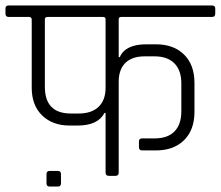

<svg xmlns="http://www.w3.org/2000/svg" viewBox="-34 -643 807 702"><path d="M225 -228H254Q301 -228 326.5 -252.5Q352 -277 352 -322V-572Q352 -581 343 -581H140Q130 -581 130 -572V-326Q130 -228 225 -228ZM400 -344V-12Q400 0 388 0H364Q352 0 352 -12V-230H348Q324 -184 250 -184H221Q158 -184 120 -221Q82 -258 82 -322V-572Q82 -579 74 -581H-2Q-14 -581 -14 -593V-612Q-14 -623 -2 -623H741Q753 -623 753 -612V-593Q753 -581 741 -581H409Q400 -581 400 -572V-434H404Q424 -481 501 -481H536Q601 -481 639 -443.5Q677 -406 677 -340V-234Q677 -168 639 -130.5Q601 -93 536 -93H486Q474 -93 474 -105V-126Q474 -137 486 -137H532Q579 -137 604 -162.5Q629 -188 629 -236V-338Q629 -386 603.5 -411.5Q578 -437 531 -437H495Q449 -437 424.5 -413Q400 -389 400 -344ZM189 -6V27Q189 39 178 39H147Q136 39 136 27V-6Q136 -18 147 -18H178Q189 -18 189 -6Z"/></svg>

Font: Rajdhani
Style: Regular
Weight: 400
Designer: Satya Rajpurohit, Jyotish Sonowal
Foundry: Indian Type Foundry
Version: Version 1.201;PS 1.0;hotconv 1.0.78;makeotf.lib2.5.61930; tt